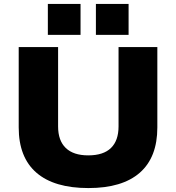

<svg xmlns="http://www.w3.org/2000/svg" viewBox="-20 -944 895 975"><path d="M429 11Q255 11 165 -67Q75 -145 75 -297V-705H275V-302Q275 -230 314 -192.5Q353 -155 428 -155Q505 -155 543.5 -192.5Q582 -230 582 -302V-705H779V-297Q779 -145 690 -67Q601 11 429 11ZM467 -767V-924H633V-767ZM223 -767V-924H389V-767Z"/></svg>

Font: Nunito Sans 10pt SemiExpanded Black
Style: Regular
Weight: 900
Width: 6
Designer: Vernon Adams
Foundry: Vernon Adams
Version: Version 3.101;gftools[0.9.27]